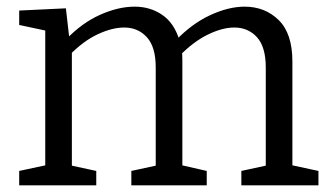

<svg xmlns="http://www.w3.org/2000/svg" viewBox="-20 -557 994 577"><path d="M519 -436.7 507.7 -435Q556.7 -486 611.7 -511.5Q666.7 -537 715.3 -537Q776.3 -537 817.5 -496.7Q858.7 -456.3 858.7 -372.3V-48.3L848.7 -62.3L937 -43.3V0H705.3V-43.3L790.3 -61.7L778.7 -47V-354.3Q778.7 -416 752.2 -445.2Q725.7 -474.3 684 -474.3Q648 -474.3 604.5 -453Q561 -431.7 519 -388.7L525.7 -408Q527.3 -399.3 527.7 -391.2Q528 -383 528 -375V-48.3L518 -62.3L601.3 -43.3V0H374.7V-43.3L459.7 -61.7L448 -47V-354.3Q448 -416 421.3 -445.2Q394.7 -474.3 353.3 -474.3Q317.3 -474.3 274 -454.2Q230.7 -434 189.3 -391.7L196 -407.3V-47L186 -61.3L269.3 -43.3V0H37.7V-43.3L128 -62.7L116 -48.3V-478L128 -462.7L37.7 -482V-525.3L178 -532L189.3 -433.7L178.3 -438.3Q227 -488.7 281.3 -512.8Q335.7 -537 384.7 -537Q431.3 -537 467.3 -512.5Q503.3 -488 519 -436.7Z"/></svg>

Font: Bitter Thin
Style: Regular
Weight: 100
Designer: Sol Matas, and Bitter project Authors
Foundry: Sol Matas
Version: Version 2.002